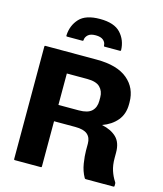

<svg xmlns="http://www.w3.org/2000/svg" viewBox="-134 -1037 966 1136"><g transform="rotate(15 349.0 -469.0)"><path d="M380 -700Q504.5 -700 568.5 -647Q632.5 -594 632.5 -506V-494Q632.5 -434 599.2 -394.2Q566 -354.5 510 -334.5Q567.5 -322.5 600 -291Q632.5 -259.5 632.5 -198.5V-164Q632.5 -121.5 643.2 -88.8Q654 -56 671 -30.5Q675 -25 675 -20V-5Q675 0 670 0H500Q495 0 492.5 -4.5Q471.5 -41.5 464.5 -86.5Q457.5 -131.5 457.5 -164V-206Q457.5 -243.5 434.5 -263Q411.5 -282.5 360 -282.5H230V-5Q230 0 225 0H65Q60 0 60 -5V-695Q60 -700 65 -700ZM230 -575V-382.5H355Q410 -382.5 433.8 -405.5Q457.5 -428.5 457.5 -468V-490Q457.5 -527.5 433.8 -551.2Q410 -575 355 -575ZM337 -837.5Q305 -837.5 290 -823.5Q275 -809.5 274.5 -791.5Q274.5 -786 269.5 -786H174.5Q169 -786 169.5 -793Q172.5 -854 211 -895.8Q249.5 -937.5 337 -937.5Q424.5 -937.5 463.5 -895.2Q502.5 -853 504.5 -791.5Q504.5 -786 499.5 -786H404.5Q399.5 -786 399.5 -792.5Q399 -811.5 383.5 -824.5Q368 -837.5 337 -837.5Z"/></g></svg>

Font: MFEK Sans
Style: Bold
Weight: 700
Designer: Owen Earl
Foundry: indestructible type*
Version: Version 0.001; ttfautohint (v1.8.4.7-5d5b)